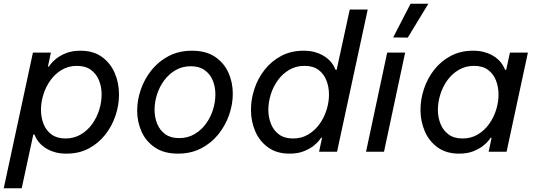

<svg xmlns="http://www.w3.org/2000/svg" viewBox="-33 -811 2857 1026"><path d="M83 195H-13L143 -530H239L223 -455H228Q228 -455 237.5 -468Q247 -481 267.5 -497.5Q288 -514 320 -527Q352 -540 397 -540Q466 -540 511.5 -507Q557 -474 580 -421Q603 -368 603 -306Q603 -250 584.5 -194Q566 -138 530 -92Q494 -46 442 -18Q390 10 322 10Q290 10 265 3.5Q240 -3 221 -13.5Q202 -24 188 -37Q174 -50 165 -64.5Q156 -79 151 -92H145ZM186 -224Q186 -183 200 -148Q214 -113 243 -92Q272 -71 317 -71Q362 -71 398 -92Q434 -113 459 -147.5Q484 -182 497 -223.5Q510 -265 510 -306Q510 -347 496 -381.5Q482 -416 453 -437.5Q424 -459 378 -459Q333 -459 297.5 -438Q262 -417 237 -382.5Q212 -348 199 -306.5Q186 -265 186 -224Z M918 10Q844 10 795.5 -22.5Q747 -55 723.5 -107.5Q700 -160 700 -220Q700 -276 719.5 -332.5Q739 -389 776.5 -436Q814 -483 868.5 -511.5Q923 -540 993 -540Q1068 -540 1116 -507.5Q1164 -475 1187.5 -423Q1211 -371 1211 -310Q1211 -254 1191.5 -197.5Q1172 -141 1134.5 -94Q1097 -47 1042.5 -18.5Q988 10 918 10ZM924 -73Q970 -73 1006 -94Q1042 -115 1067 -149Q1092 -183 1105 -224.5Q1118 -266 1118 -306Q1118 -347 1104 -381Q1090 -415 1061 -436Q1032 -457 987 -457Q941 -457 905 -436Q869 -415 844 -381Q819 -347 806 -306Q793 -265 793 -224Q793 -184 807 -149.5Q821 -115 850 -94Q879 -73 924 -73Z M1514 10Q1446 10 1400 -23Q1354 -56 1331 -109.5Q1308 -163 1308 -224Q1308 -280 1326.5 -336Q1345 -392 1381 -438Q1417 -484 1469.5 -512Q1522 -540 1589 -540Q1621 -540 1646 -533.5Q1671 -527 1690 -516.5Q1709 -506 1723 -493Q1737 -480 1746 -465.5Q1755 -451 1760 -438H1766L1836 -760H1932L1768 0H1672L1688 -75H1683Q1683 -75 1673.5 -62Q1664 -49 1643.5 -32.5Q1623 -16 1591 -3Q1559 10 1514 10ZM1533 -71Q1578 -71 1613.5 -92Q1649 -113 1674 -147.5Q1699 -182 1712 -223.5Q1725 -265 1725 -306Q1725 -347 1711 -382Q1697 -417 1668.5 -438Q1640 -459 1594 -459Q1549 -459 1513 -438Q1477 -417 1452 -382.5Q1427 -348 1414 -306.5Q1401 -265 1401 -224Q1401 -184 1415 -149Q1429 -114 1458 -92.5Q1487 -71 1533 -71Z M2019 0H1923L2036 -530H2132ZM2256 -791 2146 -610 2068 -611 2161 -791Z M2495 -540Q2527 -540 2552 -533.5Q2577 -527 2596 -516.5Q2615 -506 2629 -493Q2643 -480 2652 -465.5Q2661 -451 2666 -438H2672L2692 -530H2788L2674 0H2578L2594 -75H2589Q2589 -75 2579.5 -62Q2570 -49 2549.5 -32.5Q2529 -16 2497 -3Q2465 10 2420 10Q2352 10 2306 -23Q2260 -56 2237 -109.5Q2214 -163 2214 -224Q2214 -280 2232.5 -336Q2251 -392 2287 -438Q2323 -484 2375.5 -512Q2428 -540 2495 -540ZM2500 -459Q2455 -459 2419 -438Q2383 -417 2358 -382.5Q2333 -348 2320 -306.5Q2307 -265 2307 -224Q2307 -184 2321 -149Q2335 -114 2364 -92.5Q2393 -71 2439 -71Q2484 -71 2519.5 -92Q2555 -113 2580 -147.5Q2605 -182 2618 -223.5Q2631 -265 2631 -306Q2631 -347 2617 -382Q2603 -417 2574.5 -438Q2546 -459 2500 -459Z"/></svg>

Font: Be Vietnam Pro Variable Thin
Style: Italic
Weight: 100
Italic angle: -12°
Designer: Lam Bao, Tony Le, Vietanh Nguyen
Foundry: Yellow Type Foundry
Version: Version 1.002